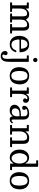

<svg xmlns="http://www.w3.org/2000/svg" viewBox="2106 -2926 1080 5332"><g transform="rotate(90 2646.0 -260.0)"><path d="M47.5 -15Q47.5 -6 50.5 -3Q53.5 0 61.5 0H298.5Q306.5 0 308.5 -5.5Q310.5 -11 310.5 -18V-38Q310.5 -49.5 306.8 -52.2Q303 -55 292.5 -55H238.5Q223 -55 220.2 -57.8Q217.5 -60.5 217.5 -76V-283Q217.5 -334.5 232.2 -377.8Q247 -421 278.2 -447Q309.5 -473 358.5 -473Q400.5 -473 417 -443.2Q433.5 -413.5 433.5 -358V-75Q433.5 -61.5 429.5 -58.2Q425.5 -55 411.5 -55H374.5Q360.5 -55 357 -50.8Q353.5 -46.5 353.5 -32V-17Q353.5 -6 357.8 -3Q362 0 372.5 0H585.5Q598.5 0 601.5 -4Q604.5 -8 604.5 -20V-38Q604.5 -50 599 -52.5Q593.5 -55 582.5 -55H547.5Q535 -55 529.2 -57.5Q523.5 -60 523.5 -74V-283Q523.5 -334.5 536.2 -377.8Q549 -421 579.8 -447Q610.5 -473 664.5 -473Q706.5 -473 723 -443.2Q739.5 -413.5 739.5 -358V-75Q739.5 -61 735.2 -58Q731 -55 716.5 -55H664.5Q653 -55 649.8 -51.5Q646.5 -48 646.5 -36V-22Q646.5 -6.5 651.8 -3.2Q657 0 671.5 0H887.5Q902 0 906.2 -3.5Q910.5 -7 910.5 -22V-41Q910.5 -48.5 908.5 -51.8Q906.5 -55 899.5 -55H850.5Q836.5 -55 833 -59.2Q829.5 -63.5 829.5 -77V-369Q829.5 -449.5 798.8 -489.8Q768 -530 687.5 -530Q635 -530 598.8 -507Q562.5 -484 534.5 -451.5Q528 -444 523.2 -443.2Q518.5 -442.5 511.5 -455Q493 -490 464.5 -510Q436 -530 381.5 -530Q331.5 -530 296 -510Q260.5 -490 237.5 -457.5Q231.5 -448.5 227 -443.2Q222.5 -438 220 -443.8Q217.5 -449.5 217.5 -473V-503Q217.5 -514.5 213 -517.2Q208.5 -520 197.5 -520H66.5Q54 -520 50.8 -516Q47.5 -512 47.5 -499V-483Q47.5 -471 51.2 -468Q55 -465 67.5 -465H108.5Q118.5 -465 123 -462.5Q127.5 -460 127.5 -449V-74Q127.5 -61.5 123.5 -58.2Q119.5 -55 106.5 -55H60.5Q53.5 -55 50.5 -53Q47.5 -51 47.5 -44Z M975.5 -250Q975.5 -197.5 990.8 -150.5Q1006 -103.5 1035.5 -67.5Q1065 -31.5 1108.5 -10.8Q1152 10 1208.5 10Q1272 10 1316.5 -12Q1361 -34 1389 -72.8Q1417 -111.5 1431 -162.5Q1432.5 -168 1430.5 -170.5Q1428.5 -173 1421 -173H1392Q1384.5 -173 1382.5 -169.8Q1380.5 -166.5 1378.5 -161Q1365.5 -124.5 1343.5 -97Q1321.5 -69.5 1290.8 -54.2Q1260 -39 1220.5 -39Q1169 -39 1137.2 -67.8Q1105.5 -96.5 1091 -144Q1076.5 -191.5 1076.5 -246.5Q1076.5 -255 1080.8 -258Q1085 -261 1093 -261H1414.5Q1425 -261 1428.8 -263.2Q1432.5 -265.5 1432.5 -275.5Q1432.5 -311 1425.5 -347.2Q1418.5 -383.5 1403 -416.2Q1387.5 -449 1362.2 -474.8Q1337 -500.5 1300.8 -515.2Q1264.5 -530 1215.5 -530Q1155 -530 1110 -509Q1065 -488 1035 -450Q1005 -412 990.2 -361Q975.5 -310 975.5 -250ZM1092.5 -304Q1083.5 -304 1081 -306.5Q1078.5 -309 1078.5 -316.5Q1078.5 -356 1093.5 -395Q1108.5 -434 1139 -460Q1169.5 -486 1215.5 -486Q1246 -486 1268 -468.5Q1290 -451 1304.5 -423.8Q1319 -396.5 1326 -366.8Q1333 -337 1333 -312Q1333 -307 1330.8 -305.5Q1328.5 -304 1318.5 -304Z M1585.5 -700Q1585.5 -675.5 1603.2 -657.8Q1621 -640 1645.5 -640Q1670.5 -640 1688 -657.8Q1705.5 -675.5 1705.5 -700Q1705.5 -725 1688 -742.5Q1670.5 -760 1645.5 -760Q1621 -760 1603.2 -742.5Q1585.5 -725 1585.5 -700ZM1598.5 -465Q1604 -465 1606.2 -463Q1608.5 -461 1608.5 -455.5V-104Q1608.5 -70 1611.5 -27.5Q1614.5 15 1615.2 57.8Q1616 100.5 1610 136.2Q1604 172 1587 194Q1570 216 1536.5 216Q1509 216 1501.2 202.2Q1493.5 188.5 1493.5 179Q1493.5 169 1498.2 163.5Q1503 158 1507.8 150.2Q1512.5 142.5 1512.5 125Q1512.5 100 1496.2 84.5Q1480 69 1454.5 69Q1428.5 69 1412 90.2Q1395.5 111.5 1395.5 140Q1395.5 171 1412.2 198.5Q1429 226 1460.5 243Q1492 260 1536.5 260Q1589.5 260 1621.5 239Q1653.5 218 1670.2 180.8Q1687 143.5 1692.8 94.2Q1698.5 45 1698.5 -11V-509Q1698.5 -516 1696 -518Q1693.5 -520 1686.5 -520H1530Q1522.5 -520 1520.5 -518Q1518.5 -516 1518.5 -508.5V-475Q1518.5 -468 1520.8 -466.5Q1523 -465 1530 -465Z M1950.5 -270Q1950.5 -309 1956.2 -347.2Q1962 -385.5 1976.5 -416.5Q1991 -447.5 2017.2 -466.2Q2043.5 -485 2084.5 -485Q2139 -485 2168 -452Q2197 -419 2207.8 -365.5Q2218.5 -312 2218.5 -250Q2218.5 -211 2212.8 -172.8Q2207 -134.5 2192.5 -103.5Q2178 -72.5 2151.8 -53.8Q2125.5 -35 2084.5 -35Q2030 -35 2001 -68Q1972 -101 1961.2 -154.5Q1950.5 -208 1950.5 -270ZM1845.5 -250Q1845.5 -197.5 1860.2 -150.5Q1875 -103.5 1904.8 -67.5Q1934.5 -31.5 1979.2 -10.8Q2024 10 2084.5 10Q2165 10 2218 -26.8Q2271 -63.5 2297.2 -126.8Q2323.5 -190 2323.5 -270Q2323.5 -322.5 2308.8 -369.5Q2294 -416.5 2264.2 -452.5Q2234.5 -488.5 2189.8 -509.2Q2145 -530 2084.5 -530Q2024 -530 1979.2 -509Q1934.5 -488 1904.8 -450Q1875 -412 1860.2 -361Q1845.5 -310 1845.5 -250Z M2497 -446V-72.5Q2497 -61.5 2492.5 -58.2Q2488 -55 2476.5 -55H2421Q2413.5 -55 2410.2 -52.2Q2407 -49.5 2407 -41V-9.5Q2407 -3 2410.8 -1.5Q2414.5 0 2421 0H2664Q2672.5 0 2674.8 -3.2Q2677 -6.5 2677 -15.5V-38Q2677 -47.5 2675.2 -51.2Q2673.5 -55 2664 -55H2603Q2591.5 -55 2589.2 -59.5Q2587 -64 2587 -75.5V-283Q2587 -334.5 2602.2 -379.8Q2617.5 -425 2644.2 -453Q2671 -481 2705 -481Q2723 -481 2729 -477.2Q2735 -473.5 2735 -466Q2735 -460 2729.2 -454.2Q2723.5 -448.5 2717.8 -438.8Q2712 -429 2712 -411Q2712 -388 2729.8 -374Q2747.5 -360 2773 -360Q2790.5 -360 2804.5 -370.2Q2818.5 -380.5 2826.8 -397.8Q2835 -415 2835 -436Q2835 -479.5 2802 -504.8Q2769 -530 2727 -530Q2694.5 -530 2669.8 -519.8Q2645 -509.5 2627.2 -491.8Q2609.5 -474 2597.5 -451.5Q2591 -439 2589 -440Q2587 -441 2587 -453.5V-506Q2587 -515.5 2582.2 -517.8Q2577.5 -520 2569 -520H2423Q2412.5 -520 2409.8 -516.5Q2407 -513 2407 -502.5V-484Q2407 -473 2409 -469Q2411 -465 2422 -465H2479Q2490.5 -465 2493.8 -461.5Q2497 -458 2497 -446Z M2888.5 -123Q2888.5 -60 2932.8 -25Q2977 10 3043.5 10Q3096.5 10 3127.5 -3.2Q3158.5 -16.5 3174.5 -33.5Q3190.5 -50.5 3198.5 -61.5Q3205.5 -71 3208.2 -71Q3211 -71 3212.5 -62Q3214.5 -50 3220.8 -33Q3227 -16 3245.2 -3Q3263.5 10 3301 10H3301.5Q3322 10 3341.2 3Q3360.5 -4 3377.2 -18.5Q3394 -33 3405.5 -55Q3408 -60 3407.2 -62.2Q3406.5 -64.5 3402.5 -67L3384.5 -78Q3381 -81 3378.2 -80Q3375.5 -79 3373 -74.5Q3360 -54 3348 -48Q3336 -42 3325.5 -42Q3315 -42 3307.2 -49Q3299.5 -56 3299.5 -71V-372Q3299.5 -412.5 3286.8 -448.8Q3274 -485 3237.8 -507.5Q3201.5 -530 3131.5 -530Q3081 -530 3032 -514Q2983 -498 2950.8 -467.2Q2918.5 -436.5 2918.5 -393Q2918.5 -360 2936.5 -347.5Q2954.5 -335 2977.5 -335Q3003 -335 3017.8 -351.2Q3032.5 -367.5 3032.5 -393Q3032.5 -412.5 3025.5 -420Q3018.5 -427.5 3011.5 -431.8Q3004.5 -436 3004.5 -445Q3004.5 -455 3020 -464Q3035.5 -473 3060 -478.5Q3084.5 -484 3111.5 -484Q3151.5 -484 3172.8 -468.8Q3194 -453.5 3201.8 -427Q3209.5 -400.5 3209.5 -367V-312Q3209.5 -303 3207.2 -301Q3205 -299 3196.5 -299H3147.5Q3061.5 -299 3004 -274.5Q2946.5 -250 2917.5 -210Q2888.5 -170 2888.5 -123ZM2990.5 -138Q2990.5 -176.5 3005.5 -204Q3020.5 -231.5 3055 -246.2Q3089.5 -261 3147.5 -261H3199.5Q3209.5 -261 3209.5 -251V-191Q3209.5 -123 3174.5 -84.5Q3139.5 -46 3088.5 -46Q3051 -46 3020.8 -67Q2990.5 -88 2990.5 -138Z M3527.5 -465Q3533.5 -465 3536.5 -463.5Q3539.5 -462 3539.5 -456.5V-69Q3539.5 -59.5 3536 -57.2Q3532.5 -55 3522.5 -55H3467.5Q3458 -55 3453.8 -52.2Q3449.5 -49.5 3449.5 -39V-16Q3449.5 -6.5 3452 -3.2Q3454.5 0 3463.5 0H3705.5Q3714 0 3716.8 -3Q3719.5 -6 3719.5 -15V-38Q3719.5 -49 3715.8 -52Q3712 -55 3702 -55H3650.5Q3639 -55 3634.2 -59.5Q3629.5 -64 3629.5 -75.5V-283Q3629.5 -334.5 3649 -377.8Q3668.5 -421 3704.5 -447Q3740.5 -473 3789.5 -473Q3839 -473 3861.8 -443.2Q3884.5 -413.5 3884.5 -358V-74.5Q3884.5 -61.5 3880.5 -58.2Q3876.5 -55 3864.5 -55H3807Q3799 -55 3796.8 -52Q3794.5 -49 3794.5 -40.5V-15.5Q3794.5 -7.5 3796 -3.8Q3797.5 0 3805.5 0H4049Q4057.5 0 4061 -1.5Q4064.5 -3 4064.5 -11V-40Q4064.5 -48.5 4062.2 -51.8Q4060 -55 4051.5 -55H3992.5Q3979.5 -55 3977 -59.8Q3974.5 -64.5 3974.5 -77.5V-369Q3974.5 -422.5 3960.5 -458.2Q3946.5 -494 3911.2 -512Q3876 -530 3812.5 -530Q3747.5 -530 3705.5 -502.8Q3663.5 -475.5 3639.5 -435.5Q3634.5 -427.5 3632 -426Q3629.5 -424.5 3629.5 -444V-502.5Q3629.5 -509.5 3626 -514.8Q3622.5 -520 3614 -520H3459Q3453.5 -520 3451.5 -517.2Q3449.5 -514.5 3449.5 -508.5V-477.5Q3449.5 -471 3451.5 -468Q3453.5 -465 3460 -465Z M4234.5 -260Q4234.5 -317 4252 -366.8Q4269.5 -416.5 4301 -447.2Q4332.5 -478 4374.5 -478Q4420 -478 4453.2 -447.2Q4486.5 -416.5 4504.5 -366.8Q4522.5 -317 4522.5 -260Q4522.5 -203 4504.5 -153.2Q4486.5 -103.5 4453.2 -72.8Q4420 -42 4374.5 -42Q4332.5 -42 4301 -72.8Q4269.5 -103.5 4252 -153.2Q4234.5 -203 4234.5 -260ZM4134.5 -260Q4134.5 -175 4165.2 -114.5Q4196 -54 4246.5 -22Q4297 10 4356.5 10Q4408.5 10 4444.5 -15.2Q4480.5 -40.5 4509.5 -86.5Q4516.5 -97 4519.5 -94.2Q4522.5 -91.5 4522.5 -78.5V-18Q4522.5 -7 4525.5 -3.5Q4528.5 0 4539.5 0H4689.5Q4698.5 0 4700.5 -2.5Q4702.5 -5 4702.5 -14.5V-42Q4702.5 -51.5 4699.2 -53.2Q4696 -55 4686.5 -55H4630Q4619 -55 4615.8 -57.5Q4612.5 -60 4612.5 -71V-765Q4612.5 -775 4607.5 -777.5Q4602.5 -780 4593 -780H4444Q4438.5 -780 4435.5 -778.2Q4432.5 -776.5 4432.5 -770.5V-737.5Q4432.5 -731 4434 -728Q4435.5 -725 4441.5 -725H4506.5Q4516.5 -725 4519.5 -723.2Q4522.5 -721.5 4522.5 -711.5V-446.5Q4522.5 -426.5 4520.8 -424.8Q4519 -423 4513.5 -432.5Q4488.5 -478.5 4448.5 -503.8Q4408.5 -529 4356.5 -529Q4297 -529 4246.5 -497.2Q4196 -465.5 4165.2 -405.2Q4134.5 -345 4134.5 -260Z M4866 -270Q4866 -309 4871.8 -347.2Q4877.5 -385.5 4892 -416.5Q4906.5 -447.5 4932.8 -466.2Q4959 -485 5000 -485Q5054.5 -485 5083.5 -452Q5112.5 -419 5123.2 -365.5Q5134 -312 5134 -250Q5134 -211 5128.2 -172.8Q5122.5 -134.5 5108 -103.5Q5093.5 -72.5 5067.2 -53.8Q5041 -35 5000 -35Q4945.5 -35 4916.5 -68Q4887.5 -101 4876.8 -154.5Q4866 -208 4866 -270ZM4761 -250Q4761 -197.5 4775.8 -150.5Q4790.5 -103.5 4820.2 -67.5Q4850 -31.5 4894.8 -10.8Q4939.5 10 5000 10Q5080.5 10 5133.5 -26.8Q5186.5 -63.5 5212.8 -126.8Q5239 -190 5239 -270Q5239 -322.5 5224.2 -369.5Q5209.5 -416.5 5179.8 -452.5Q5150 -488.5 5105.2 -509.2Q5060.5 -530 5000 -530Q4939.5 -530 4894.8 -509Q4850 -488 4820.2 -450Q4790.5 -412 4775.8 -361Q4761 -310 4761 -250Z"/></g></svg>

Font: Besley
Style: Regular
Weight: 400
Designer: Owen Earl
Foundry: indestructible type*
Version: Version 4.000